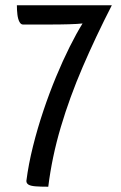

<svg xmlns="http://www.w3.org/2000/svg" viewBox="-20 -620 458 728"><path d="M163 88Q133 88 114.5 86.5Q96 85 88 80Q80 75 80 66Q88 3 105 -65Q122 -133 144.5 -200Q167 -267 192.5 -328.5Q218 -390 244 -442Q270 -494 293 -531Q275 -529 241.5 -528Q208 -527 163.5 -527Q119 -527 67 -527Q59 -527 53.5 -537.5Q48 -548 46 -565Q44 -582 44 -600H404Q343 -481 293.5 -366Q244 -251 210.5 -138Q177 -25 163 88Z"/></svg>

Font: Yanone Kaffeesatz ExtraLight
Style: Regular
Weight: 400
Version: Version 2.003